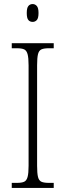

<svg xmlns="http://www.w3.org/2000/svg" viewBox="-20 -927 324 947"><path d="M38 0V-25H63Q87 -25 99 -30.5Q111 -36 116 -54Q121 -72 121 -109V-605Q121 -642 116 -660Q111 -678 99 -683.5Q87 -689 63 -689H38V-714H245V-689H221Q197 -689 184.5 -683.5Q172 -678 167.5 -660Q163 -642 163 -605V-109Q163 -72 167.5 -54Q172 -36 184.5 -30.5Q197 -25 221 -25H245V0ZM141 -819Q128 -819 120 -828Q112 -837 112 -863Q112 -888 120 -897.5Q128 -907 141 -907Q153 -907 161.5 -897.5Q170 -888 170 -863Q170 -837 161.5 -828Q153 -819 141 -819Z"/></svg>

Font: Noto Serif Bengali Condensed ExtraLight
Style: Regular
Weight: 200
Width: 3
Designer: Juan Bruce, Universal Thirst, Indian Type Foundry and the Monotype Design Team.
Foundry: Monotype Imaging Inc.
Version: Version 2.003; ttfautohint (v1.8.4.7-5d5b)